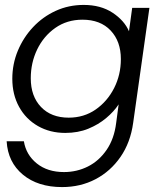

<svg xmlns="http://www.w3.org/2000/svg" viewBox="-20 -528 660 780"><path d="M232 232Q134 232 73 181.5Q12 131 7 46H77Q86 101 129.5 136Q173 171 240 171Q292 171 337 148.5Q382 126 413 81Q444 36 452 -29L462 -104Q443 -75 411.5 -48.5Q380 -22 338.5 -5Q297 12 245 12Q183 12 134 -16Q85 -44 57.5 -94Q30 -144 30 -208Q30 -268 52.5 -322Q75 -376 114.5 -418Q154 -460 206.5 -484Q259 -508 320 -508Q389 -508 437 -476.5Q485 -445 504 -401L517 -496H587L521 -29Q510 51 469.5 109.5Q429 168 368 200Q307 232 232 232ZM259 -50Q321 -50 368.5 -83Q416 -116 443.5 -170Q471 -224 471 -288Q471 -360 429.5 -404Q388 -448 315 -448Q252 -448 204.5 -414.5Q157 -381 131 -327Q105 -273 105 -210Q105 -137 146.5 -93.5Q188 -50 259 -50Z"/></svg>

Font: Host Grotesk Light
Style: Italic
Weight: 300
Italic angle: -8°
Designer: Doğukan Karapınar based on Poppins by Indian Type Foundry, Jonny Pinhorn
Foundry: Element Type
Version: Version 1.001; ttfautohint (v1.8.4.7-5d5b)